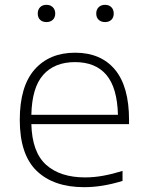

<svg xmlns="http://www.w3.org/2000/svg" viewBox="-20 -767 606 796"><path d="M329 9Q202.5 9 132.2 -58.5Q62 -126 62 -270Q62 -409 123.5 -478.8Q185 -548.5 291.5 -548.5Q398 -548.5 456.5 -478.5Q515 -408.5 515 -269.5V-252.5H110Q113 -136 171.2 -83.8Q229.5 -31.5 333 -31.5Q369.5 -31.5 408 -38.5Q446.5 -45.5 488 -58.5V-17Q404.5 9 329 9ZM291 -509.5Q206.5 -509.5 159.5 -457Q112.5 -404.5 110 -291H469Q466 -403.5 421 -456.5Q376 -509.5 291 -509.5ZM415.5 -675.5Q399 -675.5 389 -685Q379 -694.5 379 -711Q379 -727 389 -737Q399 -747 415.5 -747Q432 -747 441.8 -737Q451.5 -727 451.5 -711Q451.5 -694.5 441.8 -685Q432 -675.5 415.5 -675.5ZM172.5 -675.5Q156 -675.5 146.2 -685Q136.5 -694.5 136.5 -711Q136.5 -727 146.2 -737Q156 -747 172.5 -747Q189 -747 199 -737Q209 -727 209 -711Q209 -694.5 199 -685Q189 -675.5 172.5 -675.5Z"/></svg>

Font: Encode Sans Expanded Expanded ExtraLight
Style: Regular
Weight: 200
Width: 7
Designer: Multiple Designers
Foundry: Impallari Type
Version: Version 3.000; ttfautohint (v1.8.3) -l 8 -r 50 -G 200 -x 14 